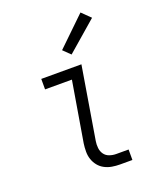

<svg xmlns="http://www.w3.org/2000/svg" viewBox="-143 -860 785 948"><g transform="rotate(-20 250.0 -386.0)"><path d="M322 0Q301 0 280.5 -3.5Q260 -7 242 -16.5Q224 -26 211.5 -41.5Q199 -57 192.5 -76Q186 -95 186 -116.5Q186 -138 189 -159L242 -475H101V-530H312L249 -150Q246 -132 248 -113.5Q250 -95 260 -81Q270 -67 287 -61Q304 -55 322 -55H387V0ZM283 -592 246 -628 395 -772 440 -728Z"/></g></svg>

Font: Iosevka Curly Light Oblique
Style: Regular
Weight: 300
Italic angle: -9°
Monospace: yes
Designer: Belleve Invis
Foundry: Belleve Invis
Version: Version 11.1.0; ttfautohint (v1.8.3)